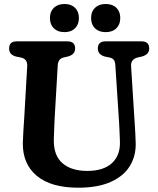

<svg xmlns="http://www.w3.org/2000/svg" viewBox="-20 -902 770 938"><path d="M562 -300 543.5 -583Q542.5 -601.5 535.8 -609.8Q529 -618 515.5 -621L493 -625.5Q458 -635 458 -665Q458 -700 495.5 -700H671.5Q709 -700 709 -665Q709 -636 674 -626L652 -621Q617.5 -612 620.5 -577L638 -300.5Q640 -275 641 -251Q642 -227 643 -201Q644 -138 613.2 -89.2Q582.5 -40.5 519.8 -12.8Q457 15 362.5 15Q229.5 15 160 -42.8Q90.5 -100.5 91.5 -203Q92 -224.5 94.2 -262.2Q96.5 -300 98.5 -328.5L113 -580Q114.5 -613.5 82.5 -621L59.5 -625.5Q24.5 -634 24.5 -665Q24.5 -700 62 -700H309.5Q347 -700 347 -665Q347 -635.5 312 -626L290 -621Q263.5 -614.5 262 -581.5L247 -325Q245.5 -292.5 244.5 -266.2Q243.5 -240 243 -219Q241.5 -142.5 285 -104.8Q328.5 -67 406 -67Q485 -67 526.2 -104.5Q567.5 -142 566 -208Q565 -240 564 -260.2Q563 -280.5 562 -300ZM295 -745Q262.5 -745 243.2 -763.5Q224 -782 224 -814Q224 -845.5 243.2 -864Q262.5 -882.5 295 -882.5Q327.5 -882.5 346.5 -864Q365.5 -845.5 365.5 -814Q365.5 -782.5 346.5 -763.8Q327.5 -745 295 -745ZM496 -745Q463.5 -745 444.2 -763.5Q425 -782 425 -814Q425 -845.5 444.2 -864Q463.5 -882.5 496 -882.5Q529.5 -882.5 548.5 -864Q567.5 -845.5 567.5 -814Q567.5 -782.5 548.5 -763.8Q529.5 -745 496 -745Z"/></svg>

Font: Fraunces 72pt SuperSoft SemiBold
Style: Regular
Weight: 600
Version: Version 1.000;[b76b70a41]